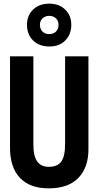

<svg xmlns="http://www.w3.org/2000/svg" viewBox="-20 -1023 540 1053"><path d="M247 10Q144 10 89.5 -47.5Q35 -105 35 -211V-714H163V-232Q163 -166 184.5 -137Q206 -108 248 -108Q295 -108 316 -137Q337 -166 337 -233V-714H465V-204Q465 -104 409.5 -47Q354 10 247 10ZM251 -768Q195 -768 161.5 -801Q128 -834 128 -887Q128 -938 161.5 -970.5Q195 -1003 251 -1003Q304 -1003 337.5 -970.5Q371 -938 371 -887Q371 -835 338.5 -801.5Q306 -768 251 -768ZM250 -836Q273 -836 287 -850Q301 -864 301 -887Q301 -908 287 -922Q273 -936 250 -936Q228 -936 213.5 -922.5Q199 -909 199 -887Q199 -864 213 -850Q227 -836 250 -836Z"/></svg>

Font: Noto Sans Mono ExtraCondensed
Style: Bold
Weight: 700
Width: 2
Designer: Monotype Design Team
Foundry: Monotype Imaging Inc.
Version: Version 2.014